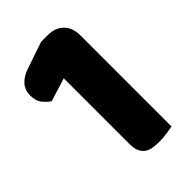

<svg xmlns="http://www.w3.org/2000/svg" viewBox="-191 -691 775 775"><g transform="rotate(-45 196.5 -303.5)"><path d="M155 -446 55 -415Q40 -425 25 -443Q10 -461 10 -493Q10 -553 83 -577L195 -615H232Q275 -615 300 -590Q325 -565 325 -522V-1Q314 1 292.5 4.5Q271 8 249 8Q227 8 209.5 5Q192 2 180 -7Q168 -16 161.5 -31.5Q155 -47 155 -72Z"/></g></svg>

Font: Baloo Thambi
Style: Regular
Weight: 400
Designer: Aadarsh Rajan and Ek Type
Foundry: Ek Type
Version: Version 1.100;PS 1.000;hotconv 1.0.88;makeotf.lib2.5.647800;